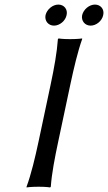

<svg xmlns="http://www.w3.org/2000/svg" viewBox="-20 -816 472 839"><path d="M201 -445 149 -200C133 -125 116 -54 96 0V3C96 3 114 0 149 0C183 0 199 3 199 3L202 0C206 -57 219 -125 235 -200L287 -445C303 -520 320 -592 339 -645V-648C339 -648 321 -645 286 -645C252 -645 236 -648 236 -648L233 -645C229 -588 217 -520 201 -445ZM179 -750C174 -725 191 -704 216 -704C241 -704 266 -725 271 -750C277 -775 260 -796 235 -796C210 -796 185 -775 179 -750ZM339 -750C334 -725 351 -704 376 -704C401 -704 426 -725 431 -750C437 -775 420 -796 395 -796C370 -796 345 -775 339 -750Z"/></svg>

Font: Libertinus Sans
Style: Italic
Weight: 400
Italic angle: -12°
Designer: Philipp H. Poll, Khaled Hosny
Foundry: Caleb Maclennan
Version: Version 7.050;RELEASE